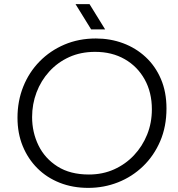

<svg xmlns="http://www.w3.org/2000/svg" viewBox="-20 -900 863 933"><path d="M409 13Q333 13 270 -12Q207 -37 161.5 -82.5Q116 -128 90.5 -190Q65 -252 65 -328Q65 -409 93 -479Q121 -549 172.5 -601.5Q224 -654 293.5 -683.5Q363 -713 446 -713Q516 -713 578 -690Q640 -667 687.5 -623Q735 -579 762 -516Q789 -453 789 -373Q789 -285 758.5 -214Q728 -143 675 -92Q622 -41 553.5 -14Q485 13 409 13ZM412 -52Q479 -52 534.5 -77Q590 -102 631 -145.5Q672 -189 695 -246Q718 -303 718 -369Q718 -451 683 -514Q648 -577 586 -612.5Q524 -648 442 -648Q372 -648 316 -622.5Q260 -597 219.5 -552.5Q179 -508 157.5 -451Q136 -394 136 -331Q136 -257 167 -193.5Q198 -130 259.5 -91Q321 -52 412 -52ZM423 -757 347 -880H415L491 -757Z"/></svg>

Font: MuseoModerno Light
Style: Italic
Weight: 300
Italic angle: -9°
Designer: Pablo Cosgaya, Héctor Gatti, Marcela Romero, and the Authors of The MuseoModerno Project.
Foundry: Omnibus-Type Team
Version: Version 1.003